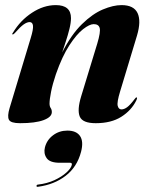

<svg xmlns="http://www.w3.org/2000/svg" viewBox="-20 -473 588 752"><path d="M30 -338Q25.5 -338.5 31 -345.5Q60 -393.5 105.5 -423.2Q151 -453 198.5 -453Q258 -453 258 -402Q258 -384 252 -359.8Q246 -335.5 237.8 -310.8Q229.5 -286 223.5 -267.5Q259.5 -338 301 -378.5Q342.5 -419 383 -436Q423.5 -453 456 -453Q504 -453 518.8 -421.8Q533.5 -390.5 516.5 -333.5L450.5 -115Q437.5 -72.5 441 -58.5Q444.5 -44.5 456 -44.5Q466 -44.5 477.8 -53Q489.5 -61.5 506.5 -84Q512.5 -92 514.5 -91.5Q519.5 -91.5 513.5 -79Q494.5 -40.5 455 -15.5Q415.5 9.5 355 9.5Q303.5 9.5 292.5 -16.2Q281.5 -42 298 -96L361 -302.5Q374.5 -347.5 370.5 -363Q366.5 -378.5 347 -378.5Q331 -378.5 305.5 -358.8Q280 -339 251.8 -295.8Q223.5 -252.5 199 -182.5Q186 -144 180 -113.5Q174 -83 174 -67.5Q174 -56.5 178.5 -50Q183 -43.5 183 -34Q183 -14.5 150.5 -2.5Q118 9.5 58.5 9.5Q22 9.5 15 -4Q8 -17.5 17.5 -49.5L100 -323Q111 -358.5 109.2 -372.5Q107.5 -386.5 96 -386.5Q86 -386.5 73 -377.5Q60 -368.5 38 -343.5Q32.5 -338 30 -338ZM214 164.5Q175 164.5 162.5 146Q150 127.5 156 104Q163.5 75 187.8 56.8Q212 38.5 244 38.5Q279 38.5 293.5 59.8Q308 81 297.5 121.5Q282 181 237.2 215.5Q192.5 250 129 258.5Q122.5 259.5 123 255Q123.5 250.5 128.5 250Q164 246 192.8 232.8Q221.5 219.5 239.8 203Q258 186.5 261 173.5Q263.5 164.5 254.5 164.5Z"/></svg>

Font: Fraunces 144pt
Style: Bold Italic
Weight: 700
Italic angle: -16°
Version: Version 1.000;[b76b70a41]